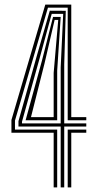

<svg xmlns="http://www.w3.org/2000/svg" viewBox="-20 -820 441 840"><path d="M214.8 0V-239.2H30V-295L178.2 -800H291.8V-307.5H357.5V-293.8H276.2V-786.5H189.8L45.5 -292.5V-253H230.2V0ZM276.2 0V-253H357.5V-239.2H291.8V0ZM245.5 0V-266.5H60.8V-290L140.2 -572.8L197.8 -773.2L267.8 -772.8L261 -538.5V-280.2H357.5V-266.5H261V0ZM76.2 -280.2H245.5V-524.8L256.5 -759.2H206.2L152.8 -563L76.2 -287.5ZM92 -293.8 163.2 -553.5 212 -745.8H245.5L230.2 -510.8V-293.8ZM115.5 -307.5H214.8V-501.2L234.8 -732.8H219L174.8 -542.5Z"/></svg>

Font: Big Shoulders Inline Display Thin Medium
Style: Regular
Weight: 500
Version: Version 2.002